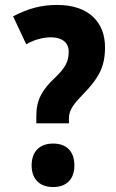

<svg xmlns="http://www.w3.org/2000/svg" viewBox="-20 -744 468 777"><path d="M212 -724C144 -724 94 -709 33 -678L86 -565C118 -583 153 -593 187 -593C228 -593 258 -574 258 -535C258 -495 245 -470 201 -428C150 -380 127 -339 127 -275V-245H259V-265C259 -292 270 -315 311 -357C378 -426 405 -470 405 -553C405 -653 340 -724 212 -724ZM195 13C247 13 281 -17 281 -74C281 -133 248 -163 195 -163C142 -163 108 -133 108 -74C108 -17 143 13 195 13Z"/></svg>

Font: Noto Sans Malayalam Condensed ExtraBold
Style: Regular
Weight: 800
Width: 3
Designer: Jelle Bosma - Monotype Design Team
Foundry: Monotype Imaging Inc.
Version: Version 2.104